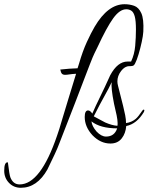

<svg xmlns="http://www.w3.org/2000/svg" viewBox="-202 -679 705 911"><path d="M-103 212Q-137 212 -159.5 188.5Q-182 165 -182 131Q-182 91 -166 91Q-164 91 -163 103Q-158 147 -153 162Q-140 196 -109 196Q-10 196 69 -36Q74 -49 79.5 -67.5Q85 -86 94.5 -117.5Q104 -149 119.5 -200Q135 -251 159 -329Q140 -328 127.5 -326Q115 -324 107 -324Q97 -324 92 -329Q87 -334 84 -349Q128 -354 166 -355L173 -377Q190 -436 210 -479.5Q230 -523 247 -552Q310 -659 389 -659Q413 -659 434.5 -651.5Q456 -644 468.5 -616.5Q481 -589 478 -529Q477 -510 470.5 -480Q464 -450 455.5 -421.5Q447 -393 439 -378Q434 -368 427.5 -366.5Q421 -365 411 -365Q390 -365 372.5 -342Q355 -319 355 -293Q355 -283 358 -272L382 -177Q388 -153 392 -132.5Q396 -112 396 -95Q423 -99 442 -115Q454 -125 474 -155Q477 -159 480 -159Q483 -159 483 -155Q483 -154 481 -148Q447 -91 397 -81Q394 -46 376 -23Q357 2 322 2Q275 2 237 -37Q200 -77 200 -124Q200 -155 216 -155Q226 -155 236 -140Q251 -175 272 -217.5Q293 -260 321 -322Q356 -387 403 -387H420Q436 -421 439.5 -461.5Q443 -502 443 -539Q443 -580 437.5 -600.5Q432 -621 421.5 -628Q411 -635 397 -635Q366 -635 335 -592Q304 -549 260 -454Q251 -436 246.5 -426.5Q242 -417 237.5 -406.5Q233 -396 224.5 -374Q216 -352 199.5 -309Q183 -266 154.5 -191.5Q126 -117 80 0Q72 22 57.5 53Q43 84 23 125Q-26 212 -103 212ZM355 -82Q356 -86 356 -89Q356 -92 356 -96Q356 -109 351.5 -131.5Q347 -154 339 -187Q324 -263 328 -289Q315 -261 293.5 -223Q272 -185 243 -127Q262 -117 275.5 -109.5Q289 -102 297 -98Q313 -91 327.5 -87Q342 -83 355 -82ZM301 -31Q341 -31 354 -70Q274 -70 232 -103Q234 -81 256 -55Q279 -31 301 -31Z"/></svg>

Font: Love Light
Style: Regular
Weight: 400
Designer: Robert E. Leuschke
Foundry: Robert E. Leuschke
Version: Version 1.010; ttfautohint (v1.8.3)